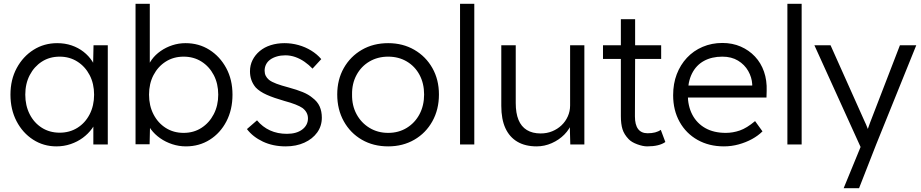

<svg xmlns="http://www.w3.org/2000/svg" viewBox="-20 -760 4846 1010"><path d="M35 -262Q35 -341 68 -402Q101 -463 156.5 -498Q212 -533 281 -533Q322 -533 357 -521Q392 -509 419.5 -487.5Q447 -466 465.5 -437.5Q484 -409 491 -376L469 -387L472 -522H547V0H471V-128L491 -141Q484 -111 464 -83.5Q444 -56 415.5 -35Q387 -14 351.5 -2Q316 10 277 10Q209 10 154 -25.5Q99 -61 67 -122.5Q35 -184 35 -262ZM475 -262Q475 -320 451.5 -365Q428 -410 387 -436Q346 -462 294 -462Q241 -462 200.5 -436Q160 -410 136.5 -365Q113 -320 113 -262Q113 -205 136 -159.5Q159 -114 200 -88Q241 -62 294 -62Q346 -62 387 -87.5Q428 -113 451.5 -158.5Q475 -204 475 -262Z M748 -133 770 -132 767 -1H693V-740H768V-397L753 -393Q760 -421 778.5 -446.5Q797 -472 825 -491.5Q853 -511 886.5 -522Q920 -533 956 -533Q1026 -533 1081.5 -498Q1137 -463 1170 -402Q1203 -341 1203 -262Q1203 -183 1171 -121.5Q1139 -60 1083.5 -25Q1028 10 958 10Q921 10 886 -1.5Q851 -13 822.5 -33Q794 -53 774.5 -79Q755 -105 748 -133ZM1128 -262Q1128 -320 1104.5 -365Q1081 -410 1040 -436Q999 -462 946 -462Q893 -462 852 -436Q811 -410 787.5 -365Q764 -320 764 -262Q764 -204 787.5 -158.5Q811 -113 852 -87Q893 -61 946 -61Q999 -61 1040 -87.5Q1081 -114 1104.5 -159.5Q1128 -205 1128 -262Z M1279 -81 1332 -127Q1361 -92 1400.5 -74Q1440 -56 1489 -56Q1514 -56 1534 -61.5Q1554 -67 1569 -78Q1584 -89 1592 -104Q1600 -119 1600 -137Q1600 -170 1571 -192Q1558 -201 1534 -210.5Q1510 -220 1476 -229Q1420 -245 1383 -261.5Q1346 -278 1325 -300Q1310 -318 1302.5 -339Q1295 -360 1295 -385Q1295 -417 1308.5 -444Q1322 -471 1346.5 -491.5Q1371 -512 1404.5 -522.5Q1438 -533 1477 -533Q1514 -533 1550 -523Q1586 -513 1617 -494Q1648 -475 1670 -449L1624 -399Q1605 -419 1582 -435Q1559 -451 1533.5 -460Q1508 -469 1481 -469Q1457 -469 1436.5 -463Q1416 -457 1401.5 -446.5Q1387 -436 1379.5 -421Q1372 -406 1372 -388Q1372 -373 1378 -361Q1384 -349 1395 -340Q1409 -329 1434.5 -319.5Q1460 -310 1498 -300Q1542 -288 1572.5 -275.5Q1603 -263 1623 -246Q1650 -226 1661.5 -200Q1673 -174 1673 -141Q1673 -97 1648.5 -63Q1624 -29 1581 -9.5Q1538 10 1483 10Q1416 10 1363 -15Q1310 -40 1279 -81Z M1754 -263Q1754 -341 1788.5 -402Q1823 -463 1883.5 -498Q1944 -533 2022 -533Q2099 -533 2159.5 -498Q2220 -463 2254.5 -402Q2289 -341 2289 -263Q2289 -184 2254.5 -122Q2220 -60 2159.5 -25Q2099 10 2022 10Q1944 10 1883.5 -25Q1823 -60 1788.5 -122Q1754 -184 1754 -263ZM2211 -263Q2211 -321 2187 -366Q2163 -411 2120 -436.5Q2077 -462 2022 -462Q1967 -462 1923.5 -436.5Q1880 -411 1855.5 -365.5Q1831 -320 1832 -263Q1831 -205 1855.5 -159.5Q1880 -114 1923.5 -87.5Q1967 -61 2022 -61Q2077 -61 2120 -87.5Q2163 -114 2187 -159.5Q2211 -205 2211 -263Z M2400 0V-740H2475V0Z M2617 -203V-522H2693V-218Q2693 -165 2707.5 -129.5Q2722 -94 2751.5 -76Q2781 -58 2824 -58Q2857 -58 2885 -69.5Q2913 -81 2934 -101Q2955 -121 2967 -148Q2979 -175 2979 -205V-522H3054V0H2980L2977 -110L2989 -116Q2977 -81 2949 -52.5Q2921 -24 2882.5 -7Q2844 10 2803 10Q2743 10 2701.5 -14.5Q2660 -39 2638.5 -86Q2617 -133 2617 -203Z M3152 -522H3246V-659H3321V-522H3458V-450H3321L3320 -148Q3320 -59 3387 -59Q3431 -59 3456 -77L3480 -13Q3448 10 3384 10Q3362 10 3332 -1Q3302 -12 3287 -28Q3263 -53 3254.5 -80.5Q3246 -108 3246 -149V-450H3152Z M3521 -259Q3521 -320 3540 -369.5Q3559 -419 3593.5 -456Q3628 -493 3676 -513.5Q3724 -534 3780 -534Q3833 -534 3876.5 -515Q3920 -496 3951.5 -462.5Q3983 -429 3999 -383Q4015 -337 4013 -282L4012 -247H3577L3566 -310H3955L3937 -293V-317Q3935 -353 3916 -386.5Q3897 -420 3862.5 -441Q3828 -462 3780 -462Q3724 -462 3683 -439.5Q3642 -417 3620 -373Q3598 -329 3598 -264Q3598 -202 3622 -156.5Q3646 -111 3690.5 -86Q3735 -61 3798 -61Q3835 -61 3871.5 -73.5Q3908 -86 3952 -123L3991 -69Q3968 -46 3936 -28.5Q3904 -11 3866 -0.5Q3828 10 3788 10Q3710 10 3649.5 -24Q3589 -58 3555 -119Q3521 -180 3521 -259Z M4122 0V-740H4197V0Z M4418 230 4519 -16 4526 55 4264 -522H4349L4528 -122Q4536 -106 4544 -84.5Q4552 -63 4559 -42L4531 -45Q4538 -62 4544.5 -80Q4551 -98 4557 -115L4714 -522H4800L4589 0L4499 230Z"/></svg>

Font: Mach Light
Style: Regular
Weight: 300
Version: Version 1.002